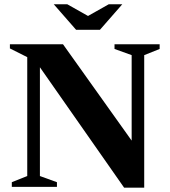

<svg xmlns="http://www.w3.org/2000/svg" viewBox="-20 -878 797 902"><path d="M108 -51V-609.5L26.5 -650.5V-670H276L598.5 -217.5V-619L518 -648V-670H730V-648L657.5 -619V3.5H563L167.5 -562V-51L247.5 -22V0H35.5V-22ZM554.5 -858 449.5 -738H337.5L232.5 -858H296L393.5 -803L491 -858Z"/></svg>

Font: Newsreader 16pt
Style: Bold
Weight: 700
Designer: Hugues Gentile
Foundry: Production Type
Version: Version 1.003; ttfautohint (v1.8.3)